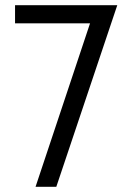

<svg xmlns="http://www.w3.org/2000/svg" viewBox="-20 -720 511 740"><path d="M38 -700V-630H327L117 0H197L432 -700Z"/></svg>

Font: Mint Spirit
Style: Regular
Weight: 400
Designer: HARENDAL Hirwen
Foundry: Arkandis Digital Foundry.
Version: Version 1.004;FFEdit